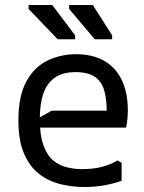

<svg xmlns="http://www.w3.org/2000/svg" viewBox="-20 -740 581 772"><path d="M54 -256Q54 -355 86.5 -413.5Q119 -472 172 -497Q225 -522 285 -522Q354 -522 400.5 -494.5Q447 -467 470.5 -416.5Q494 -366 494 -296Q494 -276 492 -259Q490 -242 487 -227H98V-245L188 -295H409Q409 -340 399.5 -375Q390 -410 363 -430Q336 -450 284 -450Q230 -450 198.5 -426.5Q167 -403 153.5 -361Q140 -319 140 -263Q140 -196 155 -155Q170 -114 195 -94Q220 -74 250 -67Q280 -60 310 -60Q357 -60 391.5 -69.5Q426 -79 453 -95L469 -85V-13Q438 -2 400.5 5Q363 12 319 12Q271 12 223.5 0.5Q176 -11 138 -40Q100 -69 77 -121.5Q54 -174 54 -256ZM431 -582H361L258 -704V-720H353L431 -598ZM282 -582H212L95 -704V-720H190L282 -598Z"/></svg>

Font: AR One Sans
Style: Regular
Weight: 400
Designer: Niteesh Yadav
Foundry: Niteesh Yadav
Version: Version 1.001;gftools[0.9.33]